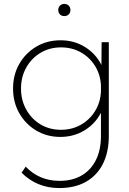

<svg xmlns="http://www.w3.org/2000/svg" viewBox="-20 -703 654 977"><path d="M287.1 -6.3Q218.8 -6.3 164.3 -38.8Q109.9 -71.3 78.1 -127Q46.4 -182.6 46.4 -252.4Q46.4 -322.3 78.1 -377.7Q109.9 -433.1 164.6 -465.6Q219.2 -498 288.1 -498Q357.4 -498 412.4 -463.9Q467.3 -429.7 496.1 -372.6L497.1 -488.3H533.7V-11.7Q533.7 70.8 503.7 130.6Q473.6 190.4 417.2 222.2Q360.8 253.9 281.7 253.9Q168 253.9 89.8 175.8L110.8 145Q179.7 217.3 283.2 217.3Q348.6 217.3 395.8 189.7Q442.9 162.1 468.3 110.8Q493.7 59.6 493.7 -11.2V-129.4Q465.3 -73.7 410.6 -40Q356 -6.3 287.1 -6.3ZM290 -42.5Q345.7 -42.5 390.6 -67.6Q435.5 -92.8 463.1 -136.7Q490.7 -180.7 493.7 -236.3V-268.6Q490.7 -324.2 463.4 -367.9Q436 -411.6 391.1 -436.8Q346.2 -461.9 290.5 -461.9Q232.9 -461.9 186.8 -434.6Q140.6 -407.2 113.8 -359.6Q86.9 -312 86.9 -252.4Q86.9 -192.9 113.8 -145Q140.6 -97.2 186.5 -69.8Q232.4 -42.5 290 -42.5ZM307.1 -621.1Q293.9 -621.1 285.2 -629.6Q276.4 -638.2 276.4 -652.3Q276.4 -665.5 285.2 -674.3Q293.9 -683.1 307.1 -683.1Q320.8 -683.1 329.6 -674.3Q338.4 -665.5 338.4 -652.3Q338.4 -638.2 329.6 -629.6Q320.8 -621.1 307.1 -621.1Z"/></svg>

Font: Kumbh Sans ExtraLight
Style: Regular
Weight: 250
Version: Version 1.005